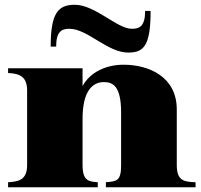

<svg xmlns="http://www.w3.org/2000/svg" viewBox="-20 -787 846 807"><path d="M723 -93V-327C723 -463 608 -515 499 -515C428 -515 359 -485 327 -425V-500H14V-480C53 -478 94 -472 94 -407V-93C94 -26 52 -24 14 -21V0H391V-21C355 -24 327 -25 327 -93V-287C327 -405 369 -442 417 -442C455 -442 489 -424 489 -315V-93C489 -26 471 -25 425 -21V0H802V-21C756 -23 723 -25 723 -93ZM272 -666C348 -666 431 -566 519 -566C584 -566 613 -594 613 -741H590C590 -676 566 -666 534 -666C472 -666 380 -767 294 -767C223 -767 193 -730 193 -591H216C216 -657 241 -666 272 -666Z"/></svg>

Font: Sprat Black
Style: Regular
Weight: 900
Designer: Ethan Nakache
Foundry: Collletttivo
Version: Version 2.000;Glyphs 3.2 (3217)